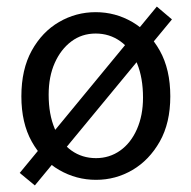

<svg xmlns="http://www.w3.org/2000/svg" viewBox="-20 -535 582 584"><path d="M272 12Q212 12 160 -18Q108 -48 76.5 -104.5Q45 -161 45 -242Q45 -324 76.5 -381Q108 -438 159.5 -468Q211 -498 271 -498Q331 -498 382.5 -468Q434 -438 466 -381Q498 -324 498 -242Q498 -161 466 -104.5Q434 -48 383 -18Q332 12 272 12ZM272 -54Q313 -54 345.5 -77Q378 -100 396.5 -142Q415 -184 415 -238Q415 -298 397 -342Q379 -386 346 -409.5Q313 -433 271 -433Q229 -433 197 -409Q165 -385 146.5 -343.5Q128 -302 128 -247Q128 -187 146.5 -143.5Q165 -100 197.5 -77Q230 -54 272 -54ZM86 29 40 -9 457 -515 503 -476Z"/></svg>

Font: Source Sans 3 ExtraLight
Style: Regular
Weight: 400
Version: Version 3.052;hotconv 1.1.0;makeotfexe 2.6.0